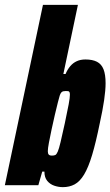

<svg xmlns="http://www.w3.org/2000/svg" viewBox="-38 -763 455 791"><path d="M221 8Q203 8 185.5 2Q168 -4 156.5 -18Q145 -32 145 -56H136L120 0H-18L139 -743H283L223 -458H232Q240 -477 251.5 -490.5Q263 -504 278.5 -511Q294 -518 314 -518Q343 -518 361.5 -508.5Q380 -499 388.5 -477.5Q397 -456 397 -420Q397 -392 391 -350.5Q385 -309 373 -255Q357 -176 341.5 -124.5Q326 -73 308.5 -44Q291 -15 269.5 -3.5Q248 8 221 8ZM176 -122Q185 -122 190 -124.5Q195 -127 200 -138.5Q205 -150 211.5 -177.5Q218 -205 229 -255Q240 -306 245 -333.5Q250 -361 250 -373Q250 -381 248 -384Q246 -387 242.5 -387.5Q239 -388 233 -388Q228 -388 223 -387Q218 -386 214.5 -382Q211 -378 208 -369Q206 -363 200.5 -341.5Q195 -320 188 -290Q181 -260 174.5 -229.5Q168 -199 163.5 -175Q159 -151 159 -140Q159 -131 162.5 -126.5Q166 -122 176 -122Z"/></svg>

Font: Saira Condensed Black
Style: Italic
Weight: 900
Width: 3
Italic angle: -12°
Designer: Hector Gatti with collaboration of the Omnibus-Type team
Foundry: Omnibus-Type
Version: Version 1.101